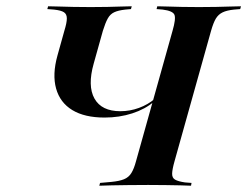

<svg xmlns="http://www.w3.org/2000/svg" viewBox="-20 -591 787 611"><path d="M312.9 -216.9Q249.2 -216.9 210.1 -240.7Q171 -264.5 158.5 -309.3Q146 -354 162.9 -414.5L184.7 -492.7Q192.7 -518.5 192.7 -532.3Q192.7 -546 183.5 -552Q174.2 -558.1 151.6 -560.5L130.6 -562.1L133.1 -571Q147.6 -571 168.1 -570.2Q188.7 -569.4 214.1 -569Q239.5 -568.5 267.7 -568.5H269.4Q297.6 -568.5 321.8 -569Q346 -569.4 365.7 -570.2Q385.5 -571 399.2 -571L396.8 -562.1L379 -560.5Q356.5 -558.1 343.5 -552Q330.6 -546 323 -532.3Q315.3 -518.5 307.3 -492.7L278.2 -388.7Q258.1 -317.7 280.6 -277.4Q303.2 -237.1 362.9 -237.1Q393.5 -237.1 422.2 -247.6Q450.8 -258.1 472.6 -276.6L470.2 -267.7Q441.9 -243.5 400.8 -230.2Q359.7 -216.9 312.9 -216.9ZM450.8 -2.4Q417.7 -2.4 388.7 -2Q359.7 -1.6 336.3 -1.2Q312.9 -0.8 296 0L298.4 -8.9L333.9 -12.1Q359.7 -14.5 374.6 -20.6Q389.5 -26.6 398 -40.3Q406.5 -54 412.9 -78.2L529 -492.7Q540.3 -531.5 535.1 -544Q529.8 -556.5 497.6 -560.5L478.2 -562.1L480.6 -571Q494.4 -571 514.1 -570.2Q533.9 -569.4 558.9 -569Q583.9 -568.5 612.1 -568.5H611.3H613.7Q642.7 -568.5 667.3 -569Q691.9 -569.4 712.5 -570.2Q733.1 -571 746.8 -571L744.4 -562.1L725 -560.5Q701.6 -558.1 688.3 -551.6Q675 -545.2 666.9 -531.9Q658.9 -518.5 651.6 -492.7L535.5 -78.2Q528.2 -52.4 527.8 -38.7Q527.4 -25 537.1 -19.4Q546.8 -13.7 568.5 -10.5L589.5 -8.9L587.9 0Q574.2 -0.8 553.2 -1.2Q532.3 -1.6 507.3 -2Q482.3 -2.4 452.4 -2.4Z"/></svg>

Font: Playfair 144pt
Style: Bold Italic
Weight: 700
Italic angle: -15.6°
Designer: Claus Eggers Sørensen
Foundry: Claus Eggers Sørensen
Version: Version 2.203